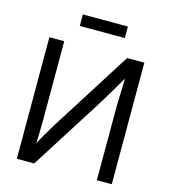

<svg xmlns="http://www.w3.org/2000/svg" viewBox="-129 -1007 979 1110"><g transform="rotate(15 360.0 -452.5)"><path d="M644 0H554.7V-420.4Q554.7 -439 555.4 -471.4Q556.2 -503.9 557.9 -548.8Q559.6 -593.8 561.5 -649.9L573.2 -631.8Q543 -580.6 518.8 -539.8Q494.6 -499 476.3 -469Q458 -439 445.8 -419.4L179.7 0H75.7V-727.5H164.6V-263.2Q164.6 -246.1 164.1 -214.6Q163.6 -183.1 162.4 -147.7Q161.1 -112.3 159.2 -83L149.9 -96.7Q166.5 -127.4 183.8 -158Q201.2 -188.5 216.8 -214.1Q232.4 -239.7 242.2 -255.9L541 -727.5H644ZM498 -904.8V-835.9H228.5V-904.8Z"/></g></svg>

Font: Inter 28pt
Style: Regular
Weight: 400
Designer: Rasmus Andersson
Foundry: rsms
Version: Version 4.001;git-66647c0bb